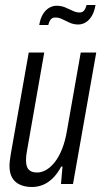

<svg xmlns="http://www.w3.org/2000/svg" viewBox="-20 -736 412 768"><path d="M108 12Q81 12 60.5 3Q40 -6 29 -24.5Q18 -43 18 -72Q18 -83 19.5 -94.5Q21 -106 23 -119L95 -526H157L88 -133Q86 -123 85 -113.5Q84 -104 84 -95Q84 -80 88 -69Q92 -58 102 -52Q112 -46 129 -46Q147 -46 165 -56.5Q183 -67 199.5 -88Q216 -109 228.5 -140.5Q241 -172 248 -214L303 -526H365L272 0H224L230 -70H225Q209 -40 190 -22Q171 -4 150.5 4Q130 12 108 12ZM137 -636Q141 -661 151 -678Q161 -695 175.5 -704Q190 -713 206 -713Q225 -713 240.5 -706.5Q256 -700 270.5 -693Q285 -686 298 -686Q310 -686 316.5 -694Q323 -702 326 -716H362Q358 -691 348 -673.5Q338 -656 323.5 -647Q309 -638 293 -638Q275 -638 259 -645Q243 -652 229.5 -659Q216 -666 201 -666Q189 -666 182.5 -657.5Q176 -649 173 -636Z"/></svg>

Font: Archivo ExtraCondensed Light
Style: Italic
Weight: 300
Width: 2
Italic angle: -10°
Designer: Hector Gatti
Foundry: Omnibus-Type
Version: Version 2.001